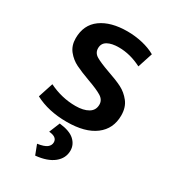

<svg xmlns="http://www.w3.org/2000/svg" viewBox="-198 -668 915 1025"><g transform="rotate(30 259.5 -155.5)"><path d="M44 0ZM44 -29 74 -121Q153 -82 238 -82Q287 -82 316.5 -99.5Q346 -117 346 -152Q346 -181 318.5 -198Q291 -215 232 -236Q177 -256 142.5 -273Q108 -290 83.5 -320.5Q59 -351 59 -396Q59 -479 119 -522.5Q179 -566 281 -566Q328 -566 373.5 -555.5Q419 -545 454 -525L424 -433Q354 -469 284 -469Q240 -469 214.5 -454.5Q189 -440 189 -410Q189 -381 215 -365.5Q241 -350 300 -329Q356 -310 390.5 -292.5Q425 -275 450.5 -242.5Q476 -210 476 -160Q476 -78 414.5 -31.5Q353 15 240 15Q127 15 44 -29ZM162 195Q203 189 219.5 176Q236 163 236 144Q236 111 186 107L213 41Q277 48 306 74.5Q335 101 335 138Q335 185 296 216.5Q257 248 185 255Z"/></g></svg>

Font: MartelSansBold
Style: Bold
Weight: 700
Designer: Dan Reynolds and Mathieu Réguer
Foundry: Dan Reynolds and Mathieu Réguer
Version: Version 1.002; ttfautohint (v1.1) -l 5 -r 5 -G 72 -x 0 -D la